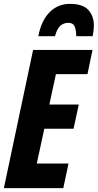

<svg xmlns="http://www.w3.org/2000/svg" viewBox="-23 -972 505 992"><path d="M-3 0 148 -714H455L429 -589H266L232 -432H384L357 -307H206L167 -127H331L304 0ZM175 -785Q190 -865 233 -908.5Q276 -952 338 -952Q405 -952 433.5 -920.5Q462 -889 462 -840Q462 -827 460 -813Q458 -799 456 -785H371Q371 -815 363 -834.5Q355 -854 330 -854Q305 -854 288 -838Q271 -822 261 -785Z"/></svg>

Font: Noto Sans ExtraCondensed ExtraBold
Style: Italic
Weight: 800
Width: 2
Italic angle: -12°
Designer: Monotype Design Team
Foundry: Monotype Imaging Inc.
Version: Version 2.013; ttfautohint (v1.8.4.7-5d5b)